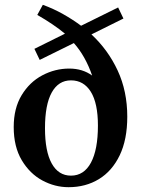

<svg xmlns="http://www.w3.org/2000/svg" viewBox="-20 -764 590 798"><path d="M265 14Q208 14 156 -14Q104 -42 70.5 -98Q37 -154 37 -236Q37 -314 70 -368.5Q103 -423 156 -451Q209 -479 268 -479Q323 -479 363 -450Q335 -531 287 -585L145 -515L123 -561L250 -624Q203 -663 135 -702L158 -744Q202 -728 242 -705.5Q282 -683 317 -657L471 -733L493 -687L360 -621Q429 -557 469 -471Q509 -385 509 -279Q509 -184 477.5 -118.5Q446 -53 391 -19.5Q336 14 265 14ZM275 -34Q329 -34 358 -88Q387 -142 387 -242Q387 -335 357.5 -382.5Q328 -430 275 -430Q223 -430 195 -379.5Q167 -329 167 -231Q167 -135 195 -84.5Q223 -34 275 -34Z"/></svg>

Font: Source Serif 4 Semibold
Style: Regular
Weight: 600
Designer: Frank Grießhammer
Foundry: Adobe
Version: Version 4.005;hotconv 1.1.0;makeotfexe 2.6.0